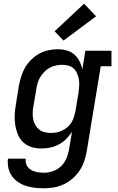

<svg xmlns="http://www.w3.org/2000/svg" viewBox="-20 -794 640 1037"><path d="M217 223Q191 223 166.5 220Q142 217 119 209.5Q96 202 76.5 188.5Q57 175 43.5 155.5Q30 136 25 111.5Q20 87 23 63H119Q117 75 120 87Q123 99 130 108Q137 117 147 123Q157 129 168.5 132.5Q180 136 192 137.5Q204 139 217 139Q241 139 266 130.5Q291 122 310 103.5Q329 85 339 61Q349 37 353 12L369 -82Q355 -61 337 -43Q319 -25 297 -13.5Q275 -2 251 3Q227 8 204 8Q175 8 149.5 0Q124 -8 105 -26Q86 -44 76 -69Q66 -94 62 -120.5Q58 -147 59.5 -175Q61 -203 66 -231L82 -331Q87 -356 94.5 -381Q102 -406 115.5 -429Q129 -452 148.5 -471.5Q168 -491 191.5 -504Q215 -517 241 -522.5Q267 -528 292 -528Q317 -528 340.5 -521.5Q364 -515 381 -500Q398 -485 409 -464Q420 -443 425 -420L441 -520H582V-436H524L448 26Q443 53 434 79Q425 105 409 128.5Q393 152 371 171Q349 190 323 202Q297 214 270 218.5Q243 223 217 223ZM255 -76Q271 -76 286.5 -79Q302 -82 316.5 -89Q331 -96 344 -107Q357 -118 365.5 -132Q374 -146 379 -161.5Q384 -177 387 -192L404 -292Q406 -310 407.5 -327.5Q409 -345 406.5 -362Q404 -379 397.5 -395Q391 -411 379.5 -422.5Q368 -434 351 -439Q334 -444 317 -444Q300 -444 283 -440.5Q266 -437 250.5 -429Q235 -421 222 -408.5Q209 -396 199.5 -381Q190 -366 184.5 -350Q179 -334 177 -317L160 -217Q157 -200 156.5 -182.5Q156 -165 159.5 -149Q163 -133 171 -118.5Q179 -104 192 -94Q205 -84 221.5 -80Q238 -76 255 -76ZM323 -575 275 -625 434 -774 499 -706Z"/></svg>

Font: Iosevka Etoile Medium Oblique
Style: Regular
Weight: 500
Italic angle: -9°
Designer: Belleve Invis
Foundry: Belleve Invis
Version: Version 15.5.2; ttfautohint (v1.8.4)